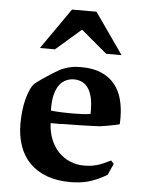

<svg xmlns="http://www.w3.org/2000/svg" viewBox="-52 -752 605 812"><g transform="rotate(5 250.0 -346.0)"><path d="M453.1 -75.2 431.6 -27.3Q389.6 -2 349.1 8.8Q315.9 17.1 276.9 17.1Q221.2 17.1 178 1.5Q134.8 -14.2 105.2 -43.7Q75.7 -73.2 60.5 -115.7Q45.4 -158.2 45.4 -211.4Q45.4 -237.8 48.3 -264.4Q51.3 -291 57.1 -314Q63 -336.9 71.3 -355.5Q79.6 -374 89.8 -384.3Q91.8 -386.2 99.4 -391.8Q106.9 -397.5 117.4 -404.8Q127.9 -412.1 140.4 -420.2Q152.8 -428.2 164.3 -435.5Q175.8 -442.9 185.5 -448.2Q195.3 -453.6 200.2 -456.1Q217.3 -463.4 237.3 -467.5Q257.3 -471.7 280.8 -471.2Q331.1 -471.2 366.2 -456.1Q401.4 -440.9 423.3 -414.1Q445.3 -387.2 455.1 -350.6Q464.8 -314 464.8 -271Q464.8 -264.2 464.6 -257.6Q464.4 -251 463.9 -244.6Q456.5 -242.7 444.1 -240Q431.6 -237.3 418.9 -235.1Q406.2 -232.9 395.8 -231.2Q385.3 -229.5 381.8 -229Q372.1 -228.5 356 -227.8Q339.8 -227.1 321.8 -226.6Q303.7 -226.1 285.2 -225.8Q266.6 -225.6 251.7 -225.3Q236.8 -225.1 227.8 -224.9Q218.8 -224.6 218.8 -224.6Q215.3 -224.1 211.9 -224.1Q208.5 -224.1 204.6 -224.1H172.4Q174.3 -185.5 186.8 -154.8Q199.2 -124 220.2 -102.5Q241.2 -81.1 268.8 -69.3Q296.4 -57.6 328.6 -57.6Q343.8 -57.6 356 -59.1Q368.2 -60.5 380.9 -64Q393.6 -67.4 408 -73.5Q422.4 -79.6 441.4 -88.9ZM336.9 -277.3Q336.9 -280.8 337.2 -283.9Q337.4 -287.1 337.4 -290Q337.4 -325.2 331.3 -349.4Q325.2 -373.5 314.2 -388.4Q303.2 -403.3 288.1 -410.2Q272.9 -417 255.4 -417Q237.3 -417 221.4 -409.7Q205.6 -402.3 193.8 -387Q182.1 -371.6 175.5 -347.4Q168.9 -323.2 168.9 -289.1V-277.3Q197.8 -272.9 265.1 -272.9Q308.6 -272.9 336.9 -277.3ZM220.7 -710.4H324.7L446.3 -536.6H380.9L270.5 -629.4L163.6 -536.6H99.6Z"/></g></svg>

Font: XB Kayhan
Style: Bold
Weight: 700
Designer: Behnam
Foundry: Irmug
Version: Version 7.300 2009